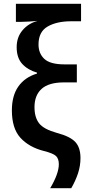

<svg xmlns="http://www.w3.org/2000/svg" viewBox="-20 -780 467 1002"><path d="M242 202Q264 165 275.5 133.5Q287 102 287 77Q287 48 272 34Q257 20 209 8Q131 -12 86.5 -61Q42 -110 42 -204Q42 -281 76 -329Q110 -377 173 -396V-401Q125 -415 96 -446.5Q67 -478 67 -534Q67 -586 97.5 -622Q128 -658 176 -671Q155 -669 132 -667.5Q109 -666 91 -666H63V-760H403V-669H351Q276 -669 228.5 -641.5Q181 -614 181 -548Q181 -501 211.5 -472.5Q242 -444 317 -444H381V-350H314Q235 -350 197.5 -316.5Q160 -283 160 -221Q160 -167 184.5 -136Q209 -105 278 -86Q346 -68 373 -39Q400 -10 400 45Q400 86 387 125Q374 164 352 202Z"/></svg>

Font: Noto Sans Condensed SemiBold
Style: Regular
Weight: 600
Width: 3
Designer: Monotype Design Team
Foundry: Monotype Imaging Inc.
Version: Version 2.013; ttfautohint (v1.8.4.7-5d5b)